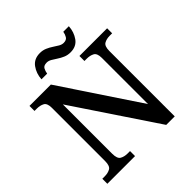

<svg xmlns="http://www.w3.org/2000/svg" viewBox="-237 -1077 1245 1245"><g transform="rotate(-45 385.5 -454.5)"><path d="M35 0V-46H57Q87 -46 108 -58Q129 -70 129 -115V-603Q129 -645 107.5 -656.5Q86 -668 57 -668H35V-714H231L587 -179V-603Q587 -645 565.5 -656.5Q544 -668 515 -668H493V-714H747V-668H724Q695 -668 674 -656Q653 -644 653 -599V0H575L195 -568V-115Q195 -70 216 -58Q237 -46 266 -46H289V0ZM470 -771Q443 -771 421 -780.5Q399 -790 380.5 -802.5Q362 -815 345.5 -824.5Q329 -834 313 -834Q285 -834 276 -817.5Q267 -801 264 -781H212Q215 -832 243 -870.5Q271 -909 325 -909Q351 -909 373 -899.5Q395 -890 413.5 -877.5Q432 -865 448.5 -855.5Q465 -846 481 -846Q507 -846 517 -862.5Q527 -879 530 -899H581Q578 -848 550.5 -809.5Q523 -771 470 -771Z"/></g></svg>

Font: Noto Serif Tibetan Medium
Style: Regular
Weight: 500
Designer: Monotype Design Team
Foundry: Monotype Imaging Inc.
Version: Version 2.103; ttfautohint (v1.8.4.7-5d5b)